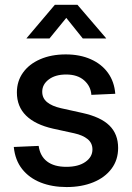

<svg xmlns="http://www.w3.org/2000/svg" viewBox="-20 -756 540 788"><path d="M253.4 11.7Q194.3 11.7 147.2 -6.8Q100.1 -25.4 71 -62Q42 -98.6 36.6 -152.8L138.7 -157.2Q144.5 -115.2 173.3 -93.3Q202.1 -71.3 252 -71.3Q301.8 -71.3 330.6 -91.6Q359.4 -111.8 359.4 -142.6Q359.4 -168.9 339.6 -185.1Q319.8 -201.2 284.7 -209L197.8 -228Q124.5 -244.6 86.9 -281.7Q49.3 -318.8 49.3 -376.5Q49.3 -422.9 74.5 -458Q99.6 -493.2 145 -512.9Q190.4 -532.7 250 -532.7Q308.1 -532.7 352.5 -512.9Q397 -493.2 423.1 -457Q449.2 -420.9 453.1 -371.1L355 -366.7Q352.5 -402.3 325.2 -426.3Q297.9 -450.2 251.5 -450.2Q207 -450.2 180.2 -429.9Q153.3 -409.7 153.3 -379.4Q153.3 -353 173.3 -336.7Q193.4 -320.3 230 -312L317.9 -292.5Q393.6 -275.9 429.2 -240.7Q464.8 -205.6 464.8 -148.9Q464.8 -99.6 437.7 -63.5Q410.6 -27.3 362.8 -7.8Q314.9 11.7 253.4 11.7ZM183.1 -598.1H88.9V-599.1L205.1 -736.3H297.9L415.5 -599.1V-598.1H319.8L252 -682.6Z"/></svg>

Font: Inter 28pt Medium
Style: Regular
Weight: 500
Designer: Rasmus Andersson
Foundry: rsms
Version: Version 4.001;git-66647c0bb